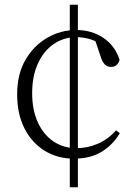

<svg xmlns="http://www.w3.org/2000/svg" viewBox="-20 -734 574 806"><path d="M307 52H273V-714H307ZM301 -578Q248 -578 206 -549.5Q164 -521 139.5 -468Q115 -415 115 -343Q115 -272 139 -220Q163 -168 205 -140Q247 -112 301 -112Q348 -112 391.5 -131Q435 -150 467 -187L483 -175Q454 -126 407 -97Q360 -68 290 -68Q221 -68 167 -101.5Q113 -135 82.5 -195.5Q52 -256 52 -338Q52 -423 87 -483Q122 -543 178.5 -575.5Q235 -608 300 -608Q365 -608 414 -575Q463 -542 482 -483Q478 -468 469 -460.5Q460 -453 446 -453Q430 -453 419.5 -464Q409 -475 402 -498L376 -575L418 -539Q387 -561 358.5 -569.5Q330 -578 301 -578Z"/></svg>

Font: Noto Serif SC
Style: Regular
Weight: 200
Designer: Ryoko NISHIZUKA 西塚涼子 (kana & ideographs); Frank Grießhammer (Latin, Greek & Cyrillic); Wenlong ZHANG 张文龙 (bopomofo); San
Foundry: Adobe
Version: Version 2.001;hotconv 1.1.0;makeotfexe 2.6.0